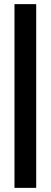

<svg xmlns="http://www.w3.org/2000/svg" viewBox="-20 -774 245 928"><path d="M50 134V-754H155V134Z"/></svg>

Font: Stick No Bills ExtraLight ExtraBold
Style: Regular
Weight: 800
Version: Version 2.000